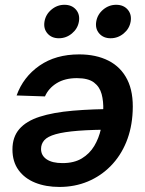

<svg xmlns="http://www.w3.org/2000/svg" viewBox="-20 -758 597 790"><path d="M305.7 -534.2Q375.5 -534.2 426.5 -508.3Q477.5 -482.4 503.7 -430.4Q529.8 -378.4 525.9 -299.8Q522.9 -230.5 499.5 -173.3Q476.1 -116.2 435.5 -75Q395 -33.7 341.3 -11.2Q287.6 11.2 224.6 11.2Q168.5 11.2 124.8 -6.3Q81.1 -23.9 56.2 -58.3Q31.2 -92.8 31.2 -143.1Q31.2 -194.3 59.6 -227.1Q87.9 -259.8 143.1 -277.6Q198.2 -295.4 279.5 -302.5Q360.8 -309.6 467.3 -309.6L453.1 -224.6Q361.3 -224.6 302 -220Q242.7 -215.3 209.2 -205.8Q175.8 -196.3 162.4 -181.2Q148.9 -166 148.9 -145Q148.9 -118.2 171.9 -102.5Q194.8 -86.9 237.3 -86.9Q284.7 -86.9 316.7 -106.2Q348.6 -125.5 367.7 -157.2Q386.7 -189 395.3 -227.5Q403.8 -266.1 404.8 -304.2Q406.2 -340.8 398.2 -370.8Q390.1 -400.9 366.5 -418.7Q342.8 -436.5 296.4 -436.5Q247.1 -436.5 213.4 -415.8Q179.7 -395 165 -361.3L48.3 -365.2Q75.7 -441.4 142.3 -487.8Q209 -534.2 305.7 -534.2ZM435.1 -600.6Q405.3 -600.6 388.2 -620.4Q371.1 -640.1 376 -669.4Q380.9 -698.7 404.5 -718.5Q428.2 -738.3 458 -738.3Q488.3 -738.3 505.4 -718.5Q522.5 -698.7 517.6 -669.4Q512.7 -640.1 489 -620.4Q465.3 -600.6 435.1 -600.6ZM222.2 -600.6Q192.4 -600.6 175.3 -620.4Q158.2 -640.1 163.1 -669.4Q168 -698.7 191.7 -718.5Q215.3 -738.3 245.1 -738.3Q275.4 -738.3 292.5 -718.5Q309.6 -698.7 304.7 -669.4Q299.8 -640.1 276.1 -620.4Q252.4 -600.6 222.2 -600.6Z"/></svg>

Font: Inter 28pt SemiBold
Style: Italic
Weight: 600
Italic angle: -9.3988°
Designer: Rasmus Andersson
Foundry: rsms
Version: Version 4.001;git-66647c0bb